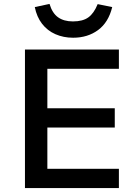

<svg xmlns="http://www.w3.org/2000/svg" viewBox="-20 -957 710 977"><path d="M107 0V-705H585V-607H221V-406H564V-308H221V-98H585V0ZM352 -765Q303 -765 262 -783Q221 -801 194 -836Q167 -871 157 -921L232 -937Q246 -890 275.5 -869Q305 -848 351 -848Q401 -848 429.5 -868.5Q458 -889 477 -936L551 -921Q532 -843 479 -804Q426 -765 352 -765Z"/></svg>

Font: Nunito Sans 6pt SemiBold
Style: Regular
Weight: 600
Version: Version 3.101;gftools[0.9.27]